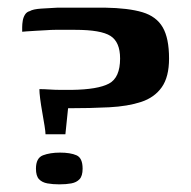

<svg xmlns="http://www.w3.org/2000/svg" viewBox="-20 -480 500 502"><path d="M151 -129H99Q99 -135 96.5 -151Q94 -167 90.5 -186.5Q87 -206 85 -222Q83 -238 83 -247Q95 -247 109.5 -246Q124 -245 139 -245Q154 -245 168 -245Q236 -246 265 -261.5Q294 -277 294 -327Q294 -370 269 -386Q244 -402 177 -402H124Q114 -402 100.5 -401Q87 -400 73.5 -399.5Q60 -399 50 -398Q40 -397 38 -397Q38 -401 38 -409Q38 -417 39.5 -426Q41 -435 45.5 -442Q50 -449 58 -451Q66 -456 87.5 -457.5Q109 -459 131 -460Q149 -460 170.5 -460Q192 -460 214 -460Q236 -460 254 -460Q316 -459 352.5 -448Q389 -437 405.5 -408.5Q422 -380 422 -327Q422 -279 403 -252Q384 -225 349 -213.5Q314 -202 265.5 -199.5Q217 -197 158 -197ZM74 -39Q74 -67 92.5 -74Q111 -81 137 -81Q164 -81 180 -74Q196 -67 196 -39Q196 -20 188 -11.5Q180 -3 166.5 -0.5Q153 2 135 2Q118 2 104 -0.5Q90 -3 82 -11.5Q74 -20 74 -39Z"/></svg>

Font: Genos SemiBold
Style: Regular
Weight: 600
Designer: Robert E. Leuschke
Foundry: Robert E. Leuschke
Version: Version 1.010